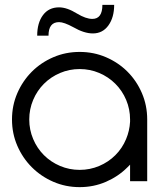

<svg xmlns="http://www.w3.org/2000/svg" viewBox="-20 -737 649 781"><path d="M28.8 -251Q28.8 -308.1 50.5 -358.1Q72.2 -408.1 109.6 -445.5Q147 -482.8 197 -504.3Q247 -525.8 304 -525.8Q361.1 -525.8 411.1 -504.3Q461.1 -482.8 498.5 -445.5Q535.9 -408.1 557.3 -358.1Q578.8 -308.1 578.8 -251V0H509.1V-67.2Q504 -62.1 498 -56.1Q461.1 -19.2 411.1 2.5Q361.1 24.2 304 24.2Q247 24.2 197 2.5Q147 -19.2 109.6 -56.6Q72.2 -93.9 50.5 -143.9Q28.8 -193.9 28.8 -251ZM99 -251Q99 -209.1 114.9 -171.5Q130.8 -133.8 158.8 -105.8Q186.9 -77.8 224.5 -61.9Q262.1 -46 304 -46Q346 -46 383.6 -61.9Q421.2 -77.8 449.2 -105.8Q477.3 -133.8 492.9 -171.2Q507.1 -205.1 509.1 -241.9V-251Q509.1 -292.9 493.2 -330.6Q477.3 -368.2 449.2 -396.2Q421.2 -424.2 383.6 -440.2Q346 -456.1 304 -456.1Q262.1 -456.1 224.5 -440.2Q186.9 -424.2 158.8 -396.2Q130.8 -368.2 114.9 -330.6Q99 -292.9 99 -251ZM444.4 -717.2Q444.4 -666.2 421 -633.6Q397.5 -601 357.6 -601Q322.2 -601 278.3 -626.3Q240.4 -647 220.2 -647Q177.3 -647 177.3 -591.9H131.3Q131.3 -643.9 154.8 -675.5Q178.3 -707.1 220.2 -707.1Q252.5 -707.1 293.4 -681.8Q329.3 -660.1 355.6 -660.1Q396.5 -660.1 396.5 -717.2Z"/></svg>

Font: Myanmar KatKuu
Style: Regular
Weight: 400
Designer: Khon Soe Zaw Thu
Foundry: MPUA
Version: Version 1.00 September 13, 2016, initial release